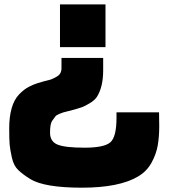

<svg xmlns="http://www.w3.org/2000/svg" viewBox="-20 -661 818 886"><path d="M617.2 153.3Q530.3 205.1 357.4 205.1Q184.6 205.1 119.1 165Q85 143.6 64 123.5Q43 103.5 34.7 65.9Q26.4 28.3 24.4 4.9Q22.5 -18.6 22.5 -69.8Q22.5 -121.1 33.7 -161.1Q44.9 -201.2 67.9 -225.1Q90.8 -249 113.8 -260.7Q136.7 -272.5 155.3 -277.8Q173.8 -283.2 185.5 -286.6Q197.3 -290 207 -292Q216.8 -293.9 229.5 -300.8L240.2 -306.6Q263.7 -318.4 263.7 -345.7V-393.6H456.1V-335.9Q456.1 -260.7 427.7 -214.8Q417 -198.2 394 -184.6Q371.1 -170.9 357.4 -166Q343.8 -161.1 327.6 -156.7Q311.5 -152.3 293.9 -147.9Q276.4 -143.6 271.5 -142.1Q266.6 -140.6 253.4 -135.3Q240.2 -129.9 235.4 -123.5Q230.5 -117.2 220.7 -103.5Q210.9 -89.8 210.9 -48.8Q210.9 -7.8 245.6 6.3Q280.3 20.5 370.6 20.5Q460.9 20.5 489.3 -4.4Q517.6 -29.3 517.6 -117.2V-142.6H713.9Q714.8 -125 714.8 -78.1Q714.8 -31.2 708 9.3Q701.2 49.8 679.2 89.8Q657.2 129.9 617.2 153.3ZM466.8 -640.6V-443.4H256.8V-640.6Z"/></svg>

Font: GenEi M Gothic v2 Black
Style: Regular
Weight: 900
Version: Version 2.0